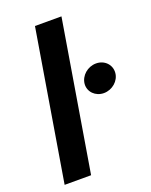

<svg xmlns="http://www.w3.org/2000/svg" viewBox="-137 -802 690 876"><g transform="rotate(-20 207.5 -363.5)"><path d="M271.7 -727.3H143.1L22.4 0H150.9ZM265.6 -401.6C262.4 -363.3 293.7 -332 334.5 -332C375.4 -332 411.6 -363.3 414.4 -401.6C417.6 -440.3 387.1 -471.6 346.2 -471.6C305 -471.6 269.2 -440.3 265.6 -401.6Z"/></g></svg>

Font: Margiela Sans Semi Bold
Style: Italic
Weight: 600
Italic angle: -9.39999°
Designer: Stefan Endress, Andreas Faust
Version: Version 1.100;FEAKit 1.0